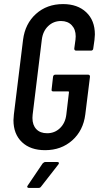

<svg xmlns="http://www.w3.org/2000/svg" viewBox="-20 -728 485 941"><path d="M46 -139Q46 -149 48 -167L93 -533Q103 -612 156.5 -660Q210 -708 289 -708Q360 -708 402.5 -668Q445 -628 445 -559Q445 -550 443 -532L437 -490Q437 -486 434 -483Q431 -480 427 -480H353Q344 -480 344 -490L350 -534Q351 -539 351 -550Q351 -584 331.5 -604.5Q312 -625 279 -625Q242 -625 216 -600Q190 -575 185 -534L140 -166Q139 -160 139 -150Q139 -115 158 -95Q177 -75 211 -75Q248 -75 274 -100Q300 -125 305 -166L318 -276Q318 -280 315 -280H241Q231 -280 233 -290L240 -352Q242 -362 251 -362H412Q421 -362 421 -352L398 -167Q388 -88 334 -40Q280 8 201 8Q129 8 87.5 -31.5Q46 -71 46 -139ZM116 181 189 73Q196 66 202 66H261Q267 66 268.5 69.5Q270 73 266 78L181 187Q177 193 169 193H121Q116 193 114 189.5Q112 186 116 181Z"/></svg>

Font: Barlow Condensed Medium
Style: Italic
Weight: 500
Width: 3
Italic angle: -7°
Designer: Jeremy Tribby
Foundry: Tribby Type
Version: Version 1.408